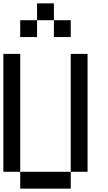

<svg xmlns="http://www.w3.org/2000/svg" viewBox="-20 -1120 640 1140"><path d="M0 -100V-800H100V-100ZM100 -100H400V0H100ZM100 -900V-1000H200V-900ZM300 -1100V-1000H200V-1100ZM300 -1000H400V-900H300ZM400 -100V-800H500V-100Z"/></svg>

Font: Galmuri9 Regular
Style: Regular
Weight: 400
Designer: Lee Minseo (quiple)
Version: Version 2.399;hotconv 1.1.1;makeotfexe 2.6.0 DEVELOPMENT